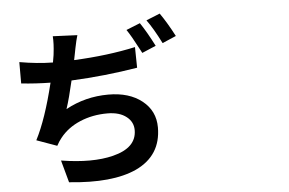

<svg xmlns="http://www.w3.org/2000/svg" viewBox="-58 -930 1616 1075"><g transform="rotate(-5 750.0 -393.0)"><path d="M288.1 51.8 253.9 -73.2Q429.7 -44.9 545.9 -74.2Q679.7 -107.4 679.7 -207Q679.7 -252.9 642.6 -282.2Q603.5 -313.5 535.2 -313.5Q451.2 -313.5 380.9 -283.7Q310.5 -253.9 267.6 -199.2Q253.9 -182.6 240.2 -157.2L126 -198.2Q184.6 -311.5 233.4 -512.7Q152.3 -513.7 69.3 -522.5V-642.6Q169.9 -625 256.8 -624Q259.8 -638.7 263.7 -665Q264.6 -669.9 264.6 -672.9Q271.5 -728.5 268.6 -770.5L406.2 -764.6Q398.4 -739.3 388.7 -691.4Q385.7 -674.8 383.8 -666L376 -627Q565.4 -635.7 721.7 -669.9L723.6 -553.7Q540 -523.4 351.6 -514.6Q329.1 -416 309.6 -357.4Q419.9 -418 549.8 -418Q667 -418 738.8 -360.8Q810.5 -303.7 810.5 -210.9Q810.5 -52.7 667 14.6Q531.2 77.1 288.1 51.8ZM759.8 -633.8Q756.8 -638.7 751 -650.4Q706.1 -736.3 682.6 -769.5L760.7 -800.8Q795.9 -749 837.9 -667ZM877.9 -678.7Q835 -763.7 798.8 -813.5L876 -844.7Q916 -787.1 955.1 -711.9Z"/></g></svg>

Font: Bpmf GenYo Gothic B
Style: B
Weight: 700
Foundry: But Ko
Version: Version 1.320